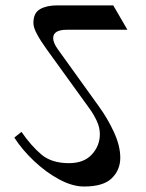

<svg xmlns="http://www.w3.org/2000/svg" viewBox="-20 -677 537 707"><path d="M190.4 -657.2H397L449.2 -567.4H226.1Q175.8 -567.4 175.8 -536.6Q175.8 -519.5 192.9 -495.6L343.8 -285.6Q376.5 -240.7 399.7 -190.2Q422.9 -139.6 422.9 -96.2Q422.9 -51.3 391.8 -20.8Q360.8 9.8 289.6 9.8Q246.6 9.8 198 -16.4Q149.4 -42.5 105.5 -84Q61.5 -125.5 32.7 -170.4L59.1 -191.4Q95.2 -139.2 132.8 -107.7Q170.4 -76.2 233.9 -76.2Q289.1 -76.2 318.4 -108.4Q347.7 -140.6 347.7 -183.1Q347.7 -207 336.7 -231Q325.7 -254.9 310.5 -275.9L150.4 -497.6Q129.9 -525.9 116.5 -550.8Q103 -575.7 103 -592.3Q103 -629.4 127.4 -643.3Q151.9 -657.2 190.4 -657.2Z"/></svg>

Font: Annapurna SIL
Style: Bold
Weight: 700
Designer: Peter Martin, Annie Olsen
Foundry: SIL International
Version: Version 2.000